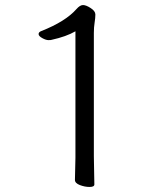

<svg xmlns="http://www.w3.org/2000/svg" viewBox="-20 -730 640 761"><path d="M277 -17 279 -105V-606Q243 -585 184 -572Q182 -571 172 -571Q162 -571 147.5 -579Q133 -587 133 -595Q133 -603 144 -607Q240 -645 283 -694Q297 -710 309 -710Q321 -710 339.5 -698Q358 -686 358 -672.5Q358 -659 355 -640.5Q352 -622 352 -600V-111L354 1Q354 11 335 11Q316 11 296.5 3.5Q277 -4 277 -17Z"/></svg>

Font: ToneOZ-Pinyin-WenKai-Regular
Style: Regular
Weight: 400
Designer: Fontworks Inc.
Foundry: ToneOZ
Version: Version 0.240331